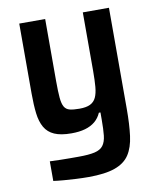

<svg xmlns="http://www.w3.org/2000/svg" viewBox="-81 -573 685 839"><g transform="rotate(-10 261.5 -153.5)"><path d="M244 203Q217 203 189 201.5Q161 200 135.5 198Q110 196 89 193V106Q116 107 137.5 107.5Q159 108 179 108Q199 108 217 108Q262 108 288 102Q314 96 326 80Q338 64 341 36.5Q344 9 344 -34V-66H337Q327 -43 309 -28Q291 -13 265 -5.5Q239 2 204 2Q157 2 128.5 -10.5Q100 -23 85.5 -48.5Q71 -74 66.5 -111.5Q62 -149 62 -200V-510H177V-235Q177 -188 179.5 -160.5Q182 -133 190 -119.5Q198 -106 214 -102Q230 -98 257 -98Q287 -98 304.5 -106.5Q322 -115 330.5 -133Q339 -151 341.5 -180Q344 -209 344 -250V-510H460V-62Q460 7 453.5 57.5Q447 108 426 140Q405 172 361.5 187.5Q318 203 244 203Z"/></g></svg>

Font: Saira SemiCondensed SemiBold
Style: Regular
Weight: 600
Width: 4
Designer: Hector Gatti with collaboration of the Omnibus-Type team
Foundry: Omnibus-Type
Version: Version 1.101